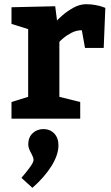

<svg xmlns="http://www.w3.org/2000/svg" viewBox="-20 -570 531 922"><path d="M393.1 -549.8Q417 -549.8 438 -545.9Q459 -542 470.9 -537.6Q482.9 -533.2 485.8 -532.2L478 -339.8H388.2L373 -424.8Q347.2 -424.8 323 -412.4Q298.8 -399.9 282 -385Q265.1 -370.1 265.1 -369.1V-105L365.2 -80.1V0H35.2V-80.1L115.2 -105V-430.2L35.2 -455.1V-535.2L245.1 -540L253.9 -471.2Q253.9 -473.1 277.3 -494.1Q300.8 -515.1 331.8 -532.5Q362.8 -549.8 393.1 -549.8ZM189 49.8Q219.7 49.8 240.2 70.8Q260.7 91.8 260.7 127.9Q260.7 172.9 227.8 226.3Q194.8 279.8 135.7 332L83 284.2Q86.9 279.3 100.8 262.7Q114.7 246.1 127.9 227.1Q141.1 208 141.1 198.2Q141.1 190.4 137.5 182.1Q133.8 173.8 129.9 166Q115.7 142.1 115.7 123Q115.7 89.8 136.7 69.8Q157.7 49.8 189 49.8Z"/></svg>

Font: Kadwa
Style: Bold
Weight: 700
Designer: Sol Matas
Foundry: Sol Matas
Version: Version 1.001;PS 001.000;hotconv 1.0.70;makeotf.lib2.5.58329